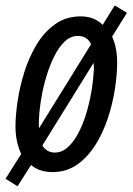

<svg xmlns="http://www.w3.org/2000/svg" viewBox="-31 -606 475 687"><path d="M31.7 60.5 -11.2 33.7 44.9 -55.2Q35.6 -74.2 30 -99.1Q24.4 -124 24.4 -154.8Q24.4 -192.9 32 -244.1Q39.6 -295.4 56.2 -348.4Q72.8 -401.4 99.9 -446.5Q127 -491.7 166.3 -519.5Q205.6 -547.4 257.8 -547.4Q282.2 -547.4 301.8 -539.8Q321.3 -532.2 336.4 -517.1L379.4 -586.4L423.3 -560.1L370.1 -475.1Q378.9 -456.1 383.5 -432.9Q388.2 -409.7 388.2 -380.9Q388.2 -338.9 380.1 -287.1Q372.1 -235.4 355 -183.3Q337.9 -131.3 310.5 -87.6Q283.2 -43.9 245.1 -17.1Q207 9.8 156.2 9.8Q133.8 9.8 114.5 3.4Q95.2 -2.9 80.1 -15.6ZM165 -60.1Q189.9 -60.1 210.7 -78.4Q231.4 -96.7 248 -127.4Q264.6 -158.2 276.4 -196Q288.1 -233.9 295.2 -273.7Q302.2 -313.5 304.2 -349.1Q305.2 -357.4 304.9 -365.7Q304.7 -374 303.7 -380.9L120.6 -85.4Q128.4 -72.8 139.6 -66.4Q150.9 -60.1 165 -60.1ZM108.9 -147.5 294.9 -447.8Q288.1 -462.4 276.1 -470Q264.2 -477.5 247.6 -477.5Q222.2 -477.5 201.2 -458Q180.2 -438.5 163.8 -406Q147.5 -373.5 135.5 -334.2Q123.5 -294.9 116.7 -254.4Q109.9 -213.9 108.4 -179.2Q107.9 -170.4 107.9 -162.4Q107.9 -154.3 108.9 -147.5Z"/></svg>

Font: Open Sans Condensed Medium
Style: Italic
Weight: 500
Width: 3
Italic angle: -12°
Designer: Monotype Design Team
Foundry: Monotype Imaging Inc.
Version: Version 3.000